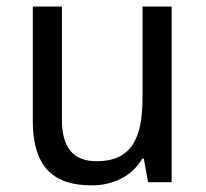

<svg xmlns="http://www.w3.org/2000/svg" viewBox="-20 -556 629 586"><path d="M432.1 0 418.9 -71.8H414.1Q401.9 -50.8 385 -35.4Q368.2 -20 348.1 -10Q328.1 0 305.7 4.9Q283.2 9.8 259.8 9.8Q215.3 9.8 181.6 -1.5Q147.9 -12.7 125.5 -36.6Q103 -60.5 91.6 -97.7Q80.1 -134.8 80.1 -186V-536.1H168.9V-190.9Q168.9 -127.4 194.8 -95.7Q220.7 -64 274.9 -64Q314.5 -64 341.3 -76.7Q368.2 -89.4 384.5 -114Q400.9 -138.7 408 -174.8Q415 -210.9 415 -257.8V-536.1H503.9V0Z"/></svg>

Font: WenQuanYi Micro Hei
Style: Regular
Weight: 400
Foundry: Ascender Corporation
Version: Version 0.2.0-beta